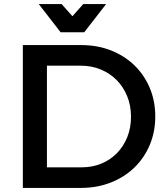

<svg xmlns="http://www.w3.org/2000/svg" viewBox="-20 -921 815 941"><path d="M379 -700Q458 -700 524.2 -673.8Q590.5 -647.5 638.8 -600.8Q687 -554 714 -490Q741 -426 741 -350Q741 -274.5 713.8 -210.2Q686.5 -146 638 -99.2Q589.5 -52.5 522.5 -26.2Q455.5 0 376 0H92V-700ZM382 -101Q433 -101 477 -119.2Q521 -137.5 553.2 -170.5Q585.5 -203.5 603.8 -249Q622 -294.5 622 -349Q622 -404 603.2 -449.8Q584.5 -495.5 551.5 -528.8Q518.5 -562 473.8 -580.5Q429 -599 377 -599H210V-101ZM393 -763H277L170 -901H282L335 -841.5L388 -901H500Z"/></svg>

Font: Argentum Sans
Style: Regular
Weight: 400
Designer: Julieta Ulanovsky, Owen Earl, Chris M. Simpson, Rasmus Andersson, Cristiano Sobral
Foundry: The Argentum Sans Project Authors
Version: Version 3.135; ttfautohint (v1.8.4.7-5d5b-dirty)